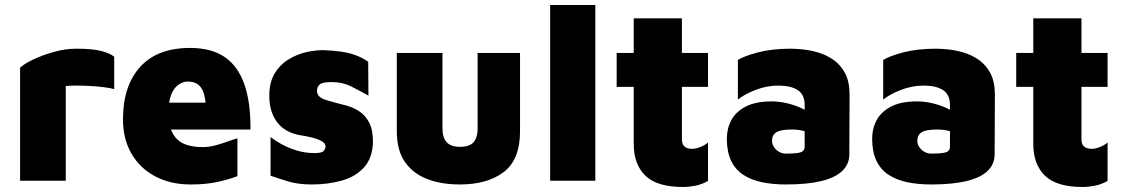

<svg xmlns="http://www.w3.org/2000/svg" viewBox="-20 -720 4478 765"><path d="M60 0V-450Q75 -465 111.5 -482.5Q148 -500 194 -513Q240 -526 284 -526Q348 -526 383 -517Q418 -508 435 -494V-365Q421 -369 394.5 -372.5Q368 -376 338 -377.5Q308 -379 282 -379Q256 -379 242 -377V0Z M739 15Q660 15 599 -17Q538 -49 504 -107.5Q470 -166 470 -244Q470 -378 538.5 -453.5Q607 -529 737 -529Q822 -529 875 -493Q928 -457 953.5 -384.5Q979 -312 978 -204H599L575 -311H822L803 -249Q802 -332 785.5 -363.5Q769 -395 728 -395Q709 -395 691 -382.5Q673 -370 662 -342.5Q651 -315 651 -269Q651 -204 682 -169Q713 -134 788 -134Q813 -134 839 -141Q865 -148 888 -156.5Q911 -165 926 -169V-18Q891 -5 846 5Q801 15 739 15Z M1222 15Q1168 15 1128.5 3Q1089 -9 1058 -20V-174Q1074 -161 1101 -146Q1128 -131 1162 -120.5Q1196 -110 1233 -110Q1262 -110 1269.5 -118.5Q1277 -127 1277 -137Q1277 -149 1262 -157.5Q1247 -166 1223 -172Q1199 -178 1172 -182Q1150 -186 1128.5 -196.5Q1107 -207 1090 -226Q1073 -245 1063 -273Q1053 -301 1053 -338Q1053 -391 1073.5 -426Q1094 -461 1127.5 -482Q1161 -503 1199.5 -512Q1238 -521 1273 -520Q1343 -517 1381 -505.5Q1419 -494 1447 -474L1448 -339Q1416 -357 1380.5 -375Q1345 -393 1301 -393Q1264 -393 1253.5 -383Q1243 -373 1243 -359Q1243 -344 1252.5 -335.5Q1262 -327 1277.5 -322Q1293 -317 1312 -312Q1337 -306 1363.5 -298.5Q1390 -291 1413.5 -275Q1437 -259 1451.5 -230.5Q1466 -202 1466 -154Q1464 -90 1430.5 -53Q1397 -16 1342 -0.5Q1287 15 1222 15Z M1812 15Q1739 15 1682.5 -6.5Q1626 -28 1593.5 -74.5Q1561 -121 1561 -197V-509H1743V-208Q1743 -172 1759.5 -153.5Q1776 -135 1813 -135Q1851 -135 1867 -153.5Q1883 -172 1883 -208V-509H2052V-197Q2052 -84 1987 -34.5Q1922 15 1812 15Z M2352 0H2172V-700H2352Z M2701 25Q2598 25 2551.5 -20Q2505 -65 2505 -147V-374H2437V-509H2505V-647H2697V-509H2801V-374H2697V-164Q2697 -145 2707.5 -136Q2718 -127 2738 -127Q2752 -127 2770 -134Q2788 -141 2801 -152V1Q2776 15 2750.5 20Q2725 25 2701 25Z M3111 15Q3059 15 3016 6Q2973 -3 2941.5 -23.5Q2910 -44 2893 -79.5Q2876 -115 2876 -167Q2876 -208 2894 -241.5Q2912 -275 2951.5 -295.5Q2991 -316 3055 -316Q3086 -316 3118.5 -308Q3151 -300 3177.5 -287Q3204 -274 3217 -259L3220 -184Q3201 -194 3179.5 -199Q3158 -204 3135 -204Q3092 -204 3074 -193.5Q3056 -183 3056 -158Q3056 -146 3063.5 -134.5Q3071 -123 3083.5 -115.5Q3096 -108 3111 -108Q3156 -108 3171 -113.5Q3186 -119 3186 -135V-302Q3186 -343 3158.5 -361Q3131 -379 3081 -379Q3035 -379 2990 -361.5Q2945 -344 2920 -323V-481Q2943 -496 2999 -511Q3055 -526 3131 -526Q3150 -526 3179.5 -523Q3209 -520 3241 -510.5Q3273 -501 3301.5 -481Q3330 -461 3347.5 -427.5Q3365 -394 3365 -342L3364 -105Q3364 -66 3336 -39Q3308 -12 3252 1.5Q3196 15 3111 15Z M3690 15Q3638 15 3595 6Q3552 -3 3520.5 -23.5Q3489 -44 3472 -79.5Q3455 -115 3455 -167Q3455 -208 3473 -241.5Q3491 -275 3530.5 -295.5Q3570 -316 3634 -316Q3665 -316 3697.5 -308Q3730 -300 3756.5 -287Q3783 -274 3796 -259L3799 -184Q3780 -194 3758.5 -199Q3737 -204 3714 -204Q3671 -204 3653 -193.5Q3635 -183 3635 -158Q3635 -146 3642.5 -134.5Q3650 -123 3662.5 -115.5Q3675 -108 3690 -108Q3735 -108 3750 -113.5Q3765 -119 3765 -135V-302Q3765 -343 3737.5 -361Q3710 -379 3660 -379Q3614 -379 3569 -361.5Q3524 -344 3499 -323V-481Q3522 -496 3578 -511Q3634 -526 3710 -526Q3729 -526 3758.5 -523Q3788 -520 3820 -510.5Q3852 -501 3880.5 -481Q3909 -461 3926.5 -427.5Q3944 -394 3944 -342L3943 -105Q3943 -66 3915 -39Q3887 -12 3831 1.5Q3775 15 3690 15Z M4293 25Q4190 25 4143.5 -20Q4097 -65 4097 -147V-374H4029V-509H4097V-647H4289V-509H4393V-374H4289V-164Q4289 -145 4299.5 -136Q4310 -127 4330 -127Q4344 -127 4362 -134Q4380 -141 4393 -152V1Q4368 15 4342.5 20Q4317 25 4293 25Z"/></svg>

Font: Maven Pro Black
Style: Regular
Weight: 900
Designer: Joe Prince
Foundry: Joe Prince
Version: Version 2.103